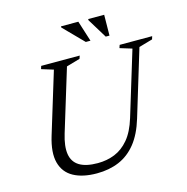

<svg xmlns="http://www.w3.org/2000/svg" viewBox="-124 -984 1083 1112"><g transform="rotate(-15 418.0 -428.0)"><path d="M200 -262Q178 -190 185.5 -142Q193 -94 232 -70Q271 -46 342 -46Q396.5 -46 443.8 -65Q491 -84 528.2 -128.2Q565.5 -172.5 589 -249.5L706.5 -635L634.5 -657L640.5 -675H835.5L830 -657L748 -633.5L627.5 -236.5Q601 -148.5 557.5 -94.2Q514 -40 454.8 -15Q395.5 10 322 10Q237 10 182.2 -20Q127.5 -50 111 -111.8Q94.5 -173.5 123.5 -268.5L235.5 -635L164.5 -657L170 -675H401L395 -657L313.5 -633.5ZM483.5 -742H455.5L340 -859.5V-866.5H444ZM597.5 -742H575L503 -859.5V-866.5H599Z"/></g></svg>

Font: Newsreader 24pt
Style: Italic
Weight: 400
Italic angle: -17°
Designer: Hugues Gentile
Foundry: Production Type
Version: Version 1.003